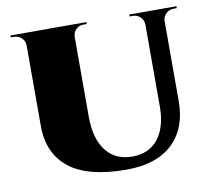

<svg xmlns="http://www.w3.org/2000/svg" viewBox="-71 -680 850 772"><g transform="rotate(-10 354.0 -294.0)"><path d="M503.9 -600.1H696.8V-592.3H684.1Q666 -592.3 652.8 -579.8Q639.6 -567.4 639.6 -548.8V-222.7Q639.6 -111.8 574 -49.8Q508.3 12.2 386.2 12.2Q228 12.2 152.1 -48.1Q76.2 -108.4 76.2 -220.7V-548.8Q76.2 -567.4 63.2 -579.8Q50.3 -592.3 32.2 -592.3H19V-600.1H329.1V-592.3H315.4Q297.4 -592.3 285.2 -580.1Q272.9 -567.9 272.5 -549.3V-223.1Q272.5 -134.3 310.5 -85Q348.6 -35.6 418 -35.6Q485.4 -35.6 522.7 -82Q560.1 -128.4 561 -211.9V-548.8Q560.5 -567.9 547.9 -580.1Q535.2 -592.3 517.1 -592.3H503.9Z"/></g></svg>

Font: Cinzel Black
Style: Regular
Weight: 900
Designer: Natanael Gama
Version: Version 1.001;PS 001.001;hotconv 1.0.56;makeotf.lib2.0.21325